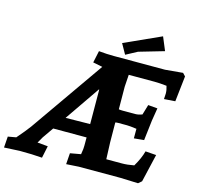

<svg xmlns="http://www.w3.org/2000/svg" viewBox="-156 -1030 1201 1167"><g transform="rotate(15 444.5 -446.5)"><path d="M587 -618 582 -542 583 -400Q591 -398 608 -398H686Q707 -398 730 -407L749 -471L808 -466Q798 -406 795 -386L780 -259L717 -253V-313Q675 -319 656 -319H602Q589 -319 583 -317L584 -193L588 -87H686Q720 -87 762 -95Q794 -149 806 -195L874 -190L833 -14L812 4Q722 0 702 0H439L360 5L365 -65L432 -77Q439 -117 438 -132V-184H228L180 -115Q179 -114 171 -99Q163 -84 158 -77L224 -71L208 5Q147 0 67 0L-31 5L-26 -65L25 -74Q72 -128 96 -161L419 -623L359 -635L375 -710Q425 -705 471 -705H792L903 -715L920 -697L902 -536L832 -531Q834 -551 834 -566Q834 -588 826 -613Q781 -618 749 -618ZM284 -266 438 -268 437 -479 436 -487ZM728 -898 763 -814Q624 -774 605 -768L534 -730L498 -794Z"/></g></svg>

Font: Andada
Style: Bold Italic
Weight: 700
Italic angle: -8.29999°
Designer: Carolina Giovagnoli
Foundry: Carolina Giovagnoli
Version: Version 1.003